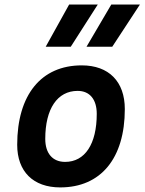

<svg xmlns="http://www.w3.org/2000/svg" viewBox="-20 -815 636 845"><path d="M245.1 9.8C423.8 9.8 529.3 -118.2 529.3 -335C529.3 -456.1 459 -527.3 339.8 -527.3C161.1 -527.3 55.7 -397.5 55.7 -177.7C55.7 -60.1 126 9.8 245.1 9.8ZM266.6 -102.5C211.4 -102.5 179.2 -140.1 179.2 -203.6C179.2 -336.4 232.4 -415 321.8 -415C375 -415 405.8 -377.4 405.8 -314C405.8 -181.2 354 -102.5 266.6 -102.5ZM360.8 -609.4H474.1L595.7 -794.9H469.7ZM181.2 -609.4H291.5L410.2 -794.9H284.2Z"/></svg>

Font: Cascadia Code SemiBold
Style: Italic
Weight: 600
Italic angle: -10°
Monospace: yes
Designer: Aaron Bell
Foundry: Saja Typeworks
Version: Version 2404.023